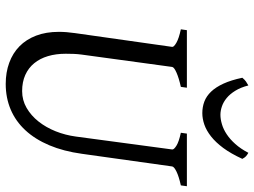

<svg xmlns="http://www.w3.org/2000/svg" viewBox="-128 -741 884 668"><g transform="rotate(90 314.0 -407.0)"><path d="M625 -594.2Q594.2 -587.4 577.1 -579.1Q560.1 -570.8 559.1 -564L515.1 -250Q506.3 -186 485.4 -136.5Q464.4 -86.9 433.1 -53.2Q401.9 -19.5 361.1 -2.2Q320.3 15.1 272 15.1Q231.9 15.1 198.5 2.9Q165 -9.3 141.1 -32.7Q117.2 -56.2 104 -90.6Q90.8 -125 90.8 -169.9Q90.8 -195.8 95.2 -226.1L143.1 -564Q144 -569.8 128.9 -578.6Q113.8 -587.4 82 -594.2L85 -615.2H285.2L282.2 -594.2Q251.5 -587.4 232.7 -579.1Q213.9 -570.8 212.9 -564L169.9 -249Q168 -234.9 167.5 -220.7Q167 -206.5 167 -193.8Q167 -159.7 175.3 -131.8Q183.6 -104 200 -84Q216.3 -64 240.7 -53Q265.1 -42 296.9 -42Q328.6 -42 355.5 -57.6Q382.3 -73.2 402.8 -99.1Q423.3 -125 436.8 -158.7Q450.2 -192.4 455.1 -229L500 -564Q501 -569.8 487.3 -578.6Q473.6 -587.4 441.9 -594.2L444.8 -615.2H627.9ZM532.7 -808.1Q514.6 -768.6 494.9 -741.9Q475.1 -715.3 454.6 -699.2Q434.1 -683.1 413.6 -676Q393.1 -668.9 373.5 -668.9Q352.1 -668.9 333.3 -676Q314.5 -683.1 298.8 -699.5Q283.2 -715.8 271 -742.4Q258.8 -769 250.5 -808.1Q257.3 -816.4 263.7 -820.8Q270 -825.2 277.3 -829.1Q284.2 -802.2 295.7 -783.7Q307.1 -765.1 321 -753.7Q335 -742.2 350.1 -737.1Q365.2 -731.9 379.4 -731.9Q394.5 -731.9 412.1 -737.1Q429.7 -742.2 447 -753.7Q464.4 -765.1 481 -783.7Q497.6 -802.2 511.7 -829.1Q518.6 -825.2 523.2 -821.3Q527.8 -817.4 532.7 -808.1Z"/></g></svg>

Font: Gentium Plus Viet
Style: Italic
Weight: 400
Italic angle: -8°
Designer: J. Victor Gaultney, Annie Olsen, Iska Routamaa, Becca Hirsbrunner
Foundry: SIL International
Version: Version 5.000